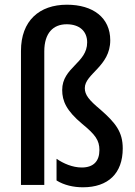

<svg xmlns="http://www.w3.org/2000/svg" viewBox="-20 -851 574 815"><path d="M448 -680C448 -776 375 -831 264 -831C147 -831 69 -763 69 -635V-66H168V-633C168 -711 206 -748 263 -748C317 -748 350 -719 350 -671C350 -583 244 -565 244 -469C244 -422 262 -381 329 -325C384 -280 402 -256 402 -214C402 -167 377 -140 327 -140C288 -140 249 -157 220 -177V-85C252 -65 292 -56 332 -56C439 -56 501 -115 501 -221C501 -291 471 -329 406 -386C358 -426 340 -448 340 -477C340 -538 448 -569 448 -680Z"/></svg>

Font: Noto Sans Malayalam UI Condensed Medium
Style: Regular
Weight: 500
Width: 3
Designer: Jelle Bosma - Monotype Design Team
Foundry: Monotype Imaging Inc.
Version: Version 2.104